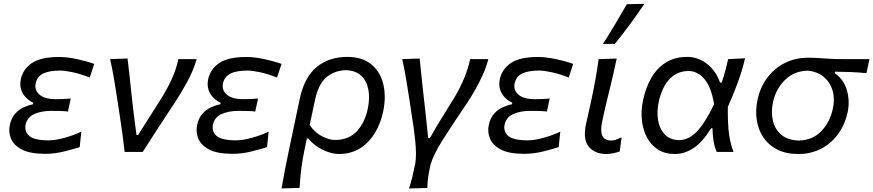

<svg xmlns="http://www.w3.org/2000/svg" viewBox="-20 -812 4666 1026"><path d="M221 10Q139.5 10 95.8 -13.5Q52 -37 38.2 -72.5Q24.5 -108 32.5 -144Q40.5 -181.5 60.5 -204Q80.5 -226.5 106 -238.2Q131.5 -250 156.5 -255L158 -263Q140.5 -270.5 122.2 -287.2Q104 -304 94.2 -329.5Q84.5 -355 91.5 -389.5Q103 -443 150.8 -475.2Q198.5 -507.5 296 -507.5Q338.5 -507.5 391.8 -496Q445 -484.5 483.5 -470.5L459.5 -397.5Q409.5 -417.5 367.8 -426.2Q326 -435 300.5 -435Q242 -434.5 210.2 -418.8Q178.5 -403 170.5 -366.5Q163 -331 190.8 -306.5Q218.5 -282 280 -282Q301.5 -282 320.5 -282.8Q339.5 -283.5 358 -285.5L343 -216Q322 -218.5 301 -219Q280 -219.5 253.5 -219.5Q200.5 -219.5 163 -202.5Q125.5 -185.5 117 -146.5Q109.5 -111 134.8 -87Q160 -63 237.5 -62Q277 -62 326.5 -76Q376 -90 414.5 -108.5L406 -26Q372.5 -15 322.2 -2.5Q272 10 221 10Z M646 0Q641 -46 634.5 -94.5Q628 -143 621 -187L607.5 -276Q599.5 -330.5 590 -386Q580.5 -441.5 568.5 -496L661.5 -499.5Q670 -431 678.8 -345.5Q687.5 -260 697.5 -181.5L709.5 -90.5H718L845 -291Q879 -347 900.5 -395.2Q922 -443.5 933 -496H1031Q1013.5 -435.5 980.5 -374.8Q947.5 -314 914 -263.5Q870 -197 826.8 -131Q783.5 -65 742.5 0Z M1222 10Q1140.5 10 1096.8 -13.5Q1053 -37 1039.2 -72.5Q1025.5 -108 1033.5 -144Q1041.5 -181.5 1061.5 -204Q1081.5 -226.5 1107 -238.2Q1132.5 -250 1157.5 -255L1159 -263Q1141.5 -270.5 1123.2 -287.2Q1105 -304 1095.2 -329.5Q1085.5 -355 1092.5 -389.5Q1104 -443 1151.8 -475.2Q1199.5 -507.5 1297 -507.5Q1339.5 -507.5 1392.8 -496Q1446 -484.5 1484.5 -470.5L1460.5 -397.5Q1410.5 -417.5 1368.8 -426.2Q1327 -435 1301.5 -435Q1243 -434.5 1211.2 -418.8Q1179.5 -403 1171.5 -366.5Q1164 -331 1191.8 -306.5Q1219.5 -282 1281 -282Q1302.5 -282 1321.5 -282.8Q1340.5 -283.5 1359 -285.5L1344 -216Q1323 -218.5 1302 -219Q1281 -219.5 1254.5 -219.5Q1201.5 -219.5 1164 -202.5Q1126.5 -185.5 1118 -146.5Q1110.5 -111 1135.8 -87Q1161 -63 1238.5 -62Q1278 -62 1327.5 -76Q1377 -90 1415.5 -108.5L1407 -26Q1373.5 -15 1323.2 -2.5Q1273 10 1222 10Z M1484.5 195Q1494 140 1504.2 87.2Q1514.5 34.5 1527.5 -26.5L1581.5 -282.5Q1606 -399.5 1672.2 -453.8Q1738.5 -508 1835.5 -508Q1916 -508 1964.2 -468Q2012.5 -428 2028.2 -362.2Q2044 -296.5 2028 -218.5Q2006 -113.5 1944 -51.2Q1882 11 1792 11Q1750.5 11 1703.5 -12Q1656.5 -35 1627.5 -72H1620L1609.5 -23Q1597 35 1590.5 86Q1584 137 1581 192ZM1774 -64Q1847.5 -66 1889 -112.8Q1930.5 -159.5 1945.5 -232Q1957 -287 1948.5 -333Q1940 -379 1910.2 -407.2Q1880.5 -435.5 1827.5 -437Q1763.5 -434.5 1722 -397.2Q1680.5 -360 1663 -276.5L1635 -144Q1660 -106 1698.2 -85Q1736.5 -64 1774 -64Z M2165.5 195Q2176 165 2183 135Q2190 105 2198 67Q2203 43 2202.8 9.5Q2202.5 -24 2198.8 -60.8Q2195 -97.5 2190.2 -131Q2185.5 -164.5 2181.5 -188L2168.5 -275.5Q2160 -330.5 2150.8 -385.8Q2141.5 -441 2129.5 -496L2222.5 -499.5Q2229.5 -433.5 2237.5 -355.5Q2245.5 -277.5 2254 -207.5L2268 -74H2277Q2310.5 -133.5 2342.8 -185.2Q2375 -237 2406.5 -288Q2438 -340.5 2459.5 -392Q2481 -443.5 2492.5 -496H2589.5Q2579.5 -455.5 2560.2 -412.8Q2541 -370 2518.5 -330.8Q2496 -291.5 2475.5 -261Q2400.5 -150.5 2345.5 -64Q2290.5 22.5 2278 80Q2271.5 110 2267.8 136.8Q2264 163.5 2263.5 192.5Z M2780.5 10Q2699 10 2655.2 -13.5Q2611.5 -37 2597.8 -72.5Q2584 -108 2592 -144Q2600 -181.5 2620 -204Q2640 -226.5 2665.5 -238.2Q2691 -250 2716 -255L2717.5 -263Q2700 -270.5 2681.8 -287.2Q2663.5 -304 2653.8 -329.5Q2644 -355 2651 -389.5Q2662.5 -443 2710.2 -475.2Q2758 -507.5 2855.5 -507.5Q2898 -507.5 2951.2 -496Q3004.5 -484.5 3043 -470.5L3019 -397.5Q2969 -417.5 2927.2 -426.2Q2885.5 -435 2860 -435Q2801.5 -434.5 2769.8 -418.8Q2738 -403 2730 -366.5Q2722.5 -331 2750.2 -306.5Q2778 -282 2839.5 -282Q2861 -282 2880 -282.8Q2899 -283.5 2917.5 -285.5L2902.5 -216Q2881.5 -218.5 2860.5 -219Q2839.5 -219.5 2813 -219.5Q2760 -219.5 2722.5 -202.5Q2685 -185.5 2676.5 -146.5Q2669 -111 2694.2 -87Q2719.5 -63 2797 -62Q2836.5 -62 2886 -76Q2935.5 -90 2974 -108.5L2965.5 -26Q2932 -15 2881.8 -2.5Q2831.5 10 2780.5 10Z M3220 11Q3160 11 3126.8 -27.5Q3093.5 -66 3112 -152Q3120 -189.5 3126.5 -216.2Q3133 -243 3139 -272.5Q3153 -337.5 3162.2 -389.5Q3171.5 -441.5 3179 -496L3275.5 -499Q3256.5 -409 3237.5 -333Q3218.5 -257 3207 -204.5L3197.5 -159.5Q3187 -111.5 3198.8 -86.2Q3210.5 -61 3248 -61Q3258 -61 3270.5 -65.2Q3283 -69.5 3301.5 -78L3291.5 -2.5Q3279 2 3258.8 6.5Q3238.5 11 3220 11ZM3202 -577Q3236 -630 3267.5 -683.2Q3299 -736.5 3329.5 -789.5L3423.5 -791.5Q3386.5 -737 3347.2 -683.2Q3308 -629.5 3266 -578Z M3586.5 11Q3533 11 3495.5 -13.2Q3458 -37.5 3436.5 -78.8Q3415 -120 3410 -171.5Q3405 -223 3416.5 -277.5Q3431 -345 3461.2 -397Q3491.5 -449 3539 -478.5Q3586.5 -508 3653 -508Q3708.5 -508 3756.2 -472.2Q3804 -436.5 3828 -370.5H3836.5Q3849 -407 3857 -437.8Q3865 -468.5 3871 -496L3961.5 -500.5Q3946.5 -436 3921.8 -369Q3897 -302 3869.5 -241Q3868 -179.5 3873.2 -118.2Q3878.5 -57 3899.5 0H3810Q3797.5 -28.5 3792.5 -61.8Q3787.5 -95 3787.5 -126.5H3780Q3735 -53.5 3686.8 -21.2Q3638.5 11 3586.5 11ZM3609 -63Q3660 -63.5 3704.2 -109.5Q3748.5 -155.5 3796 -255.5Q3780 -349.5 3743 -391.2Q3706 -433 3657.5 -433Q3612 -431.5 3580.2 -408.8Q3548.5 -386 3529 -349.2Q3509.5 -312.5 3500.5 -269.5Q3489 -217 3496.5 -170.5Q3504 -124 3531.8 -94.2Q3559.5 -64.5 3609 -63Z M4246 11Q4180 11 4133.2 -13Q4086.5 -37 4059.2 -77.8Q4032 -118.5 4024 -169.8Q4016 -221 4027.5 -276Q4041.5 -345 4080 -396.2Q4118.5 -447.5 4174.2 -475.5Q4230 -503.5 4297 -503.5Q4330.5 -503.5 4356.5 -501.8Q4382.5 -500 4413.5 -498Q4444.5 -496 4493.5 -496H4626L4610 -421Q4571 -425 4529.5 -426.8Q4488 -428.5 4442 -429L4440.5 -421Q4487.5 -389.5 4505 -331.5Q4522.5 -273.5 4509.5 -212Q4495 -145.5 4458.2 -95.2Q4421.5 -45 4367.2 -17Q4313 11 4246 11ZM4249 -61Q4323 -63 4369.2 -111.5Q4415.5 -160 4430.5 -231.5Q4442 -283.5 4429.2 -327.8Q4416.5 -372 4382.5 -400.8Q4348.5 -429.5 4295 -434.5Q4222 -432 4173.8 -383.8Q4125.5 -335.5 4110.5 -265.5Q4099.5 -212 4110.5 -166Q4121.5 -120 4156 -91.2Q4190.5 -62.5 4249 -61Z"/></svg>

Font: Commissioner Flair
Style: Italic
Weight: 400
Italic angle: -12°
Designer: Kostas Bartsokas
Foundry: Kostas Bartsokas
Version: Version 1.000; ttfautohint (v1.8.3)